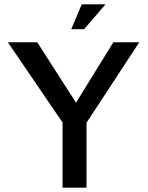

<svg xmlns="http://www.w3.org/2000/svg" viewBox="-20 -861 678 881"><path d="M267 0V-299L16 -667H151L353 -352L308 -356L500 -667H619L360 -272L377 -334V0ZM307 -727 355 -841H464L366 -727Z"/></svg>

Font: Maven Pro Medium
Style: Regular
Weight: 500
Designer: Joe Prince
Foundry: Joe Prince
Version: Version 2.103